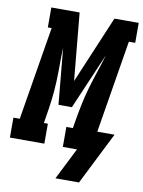

<svg xmlns="http://www.w3.org/2000/svg" viewBox="-134 -802 777 1043"><g transform="rotate(10 254.5 -280.0)"><path d="M376 175H246L334 0H256V-110H292L298 -147Q306 -195 316 -243.5Q326 -292 340 -340Q354 -388 370 -435.5Q386 -483 400 -531L267 -221H193L164 -531Q162 -483 162 -435.5Q162 -388 160 -340Q158 -292 152 -243.5Q146 -195 138 -147L132 -110H154V0H-36V-110H-1L84 -625H63V-735H219L254 -363L411 -735H545V-625H510L426 -114H521Z"/></g></svg>

Font: Iosevka Curly Slab Heavy
Style: Italic
Weight: 900
Italic angle: -9°
Monospace: yes
Designer: Belleve Invis
Foundry: Belleve Invis
Version: Version 22.1.2; ttfautohint (v1.8.4)